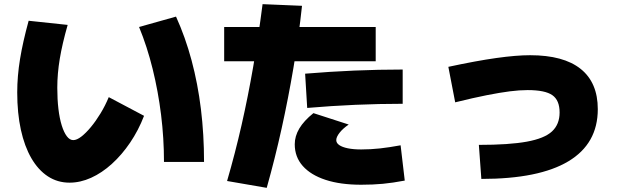

<svg xmlns="http://www.w3.org/2000/svg" viewBox="-20 -830 3040 925"><path d="M315 50Q257 50 210.5 19.5Q164 -11 131 -68Q98 -125 80.5 -205Q63 -285 63 -385Q63 -463 76.5 -545.5Q90 -628 118 -730L306 -710Q280 -619 268 -547Q256 -475 256 -407Q256 -351 261.5 -305Q267 -259 277.5 -225.5Q288 -192 302 -173.5Q316 -155 333 -155Q350 -155 372 -172Q394 -189 418 -218Q442 -247 464.5 -284Q487 -321 504 -362L674 -272Q647 -202 607 -143Q567 -84 519 -40.5Q471 3 419 26.5Q367 50 315 50ZM770 -50Q770 -164 756 -277Q742 -390 715.5 -497.5Q689 -605 650 -700L828 -750Q873 -651 903 -539Q933 -427 948 -304.5Q963 -182 963 -50Z M1074 42Q1113 -92 1144 -228.5Q1175 -365 1200 -509.5Q1225 -654 1245 -810L1435 -802Q1419 -653 1394 -505Q1369 -357 1337 -212Q1305 -67 1265 75ZM1720 60Q1620 60 1548.5 36.5Q1477 13 1438.5 -30.5Q1400 -74 1400 -135Q1400 -174 1422 -211Q1444 -248 1490 -285L1660 -230Q1632 -211 1616 -190.5Q1600 -170 1600 -155Q1600 -141 1614.5 -131Q1629 -121 1656 -115.5Q1683 -110 1720 -110Q1766 -110 1811 -115Q1856 -120 1910 -130L1930 40Q1872 51 1824.5 55.5Q1777 60 1720 60ZM1060 -535V-700H1790V-535ZM1450 -475Q1570 -485 1687 -490Q1804 -495 1920 -495V-330Q1806 -330 1691.5 -325Q1577 -320 1460 -310Z M2287 -132Q2433 -132 2518 -147.5Q2603 -163 2639.5 -197Q2676 -231 2676 -288Q2676 -347 2641 -371.5Q2606 -396 2522 -396Q2483 -396 2436 -390Q2389 -384 2325.5 -371.5Q2262 -359 2173 -337L2140 -508Q2275 -537 2371 -550.5Q2467 -564 2534 -564Q2695 -564 2777.5 -498Q2860 -432 2860 -304Q2860 -138 2718.5 -53Q2577 32 2299 32Z"/></svg>

Font: M PLUS 1 Thin Black
Style: Regular
Weight: 900
Version: Version 1.001